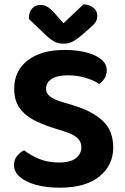

<svg xmlns="http://www.w3.org/2000/svg" viewBox="-20 -856 581 892"><path d="M253 -101Q308 -101 333 -121.5Q358 -142 358 -172Q358 -199 338.5 -216Q319 -233 280 -245L223 -263Q170 -280 130.5 -302Q91 -324 68.5 -358Q46 -392 46 -444Q46 -527 108.5 -575.5Q171 -624 280 -624Q337 -624 381 -612.5Q425 -601 450.5 -580Q476 -559 476 -529Q476 -509 466 -492.5Q456 -476 441 -466Q418 -482 379 -494Q340 -506 294 -506Q245 -506 219.5 -489Q194 -472 194 -444Q194 -423 211 -409Q228 -395 263 -384L319 -367Q409 -340 457.5 -294.5Q506 -249 506 -171Q506 -88 441.5 -36Q377 16 257 16Q196 16 148 3Q100 -10 72.5 -34Q45 -58 45 -90Q45 -114 59.5 -131.5Q74 -149 92 -158Q119 -136 160 -118.5Q201 -101 253 -101ZM275 -748Q298 -769 321.5 -792Q345 -815 368 -836Q395 -835 413.5 -820.5Q432 -806 432 -782Q432 -764 422.5 -751Q413 -738 391 -720L352 -686Q329 -668 312.5 -660.5Q296 -653 275 -653Q250 -653 232 -663Q214 -673 197 -689L114 -768Q114 -799 128.5 -816Q143 -833 169 -833Q186 -833 201 -824Q216 -815 239 -789Z"/></svg>

Font: BalooTamma2Bold
Style: Bold
Weight: 700
Designer: Divya Kowshik, Shuchita Grover and Ek Type
Foundry: Ek Type
Version: Version 1.700